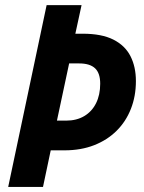

<svg xmlns="http://www.w3.org/2000/svg" viewBox="-20 -734 564 754"><path d="M12.2 0 163.1 -713.9H300.3L275.9 -601.6H305.2Q379.4 -601.6 425.3 -578.4Q471.2 -555.2 492.4 -513.4Q513.7 -471.7 513.7 -415.5Q513.7 -356.4 494.1 -306.6Q474.6 -256.8 438 -220.5Q401.4 -184.1 349.6 -163.8Q297.9 -143.6 232.9 -143.6H179.2L148.9 0ZM203.6 -260.3H239.7Q280.8 -260.3 310.8 -278.1Q340.8 -295.9 357.2 -328.6Q373.5 -361.3 373.5 -405.3Q373.5 -446.8 353.3 -465.8Q333 -484.9 291 -484.9H251.5Z"/></svg>

Font: Open Sans SemiCondensed
Style: Bold Italic
Weight: 700
Width: 4
Italic angle: -12°
Designer: Monotype Design Team
Foundry: Monotype Imaging Inc.
Version: Version 3.003